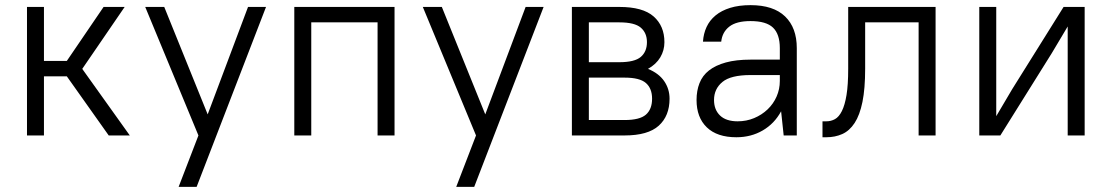

<svg xmlns="http://www.w3.org/2000/svg" viewBox="-20 -527 4325 747"><path d="M240 -230H151V0H85V-500H151V-290H240L383 -500H465L300 -259L485 0H403Z M752 0 545 -500H619L788 -82L945 -500H1015L745 200H675Z M1449 -440H1191V0H1125V-500H1515V0H1449Z M1832 0 1625 -500H1699L1868 -82L2025 -500H2095L1825 200H1755Z M2205 -500H2390Q2481 -500 2523 -463Q2565 -426 2565 -363Q2565 -331 2549 -304Q2533 -277 2501 -259Q2543 -242 2564 -211.5Q2585 -181 2585 -143Q2585 -76 2543 -38Q2501 0 2410 0H2205ZM2271 -225V-60H2410Q2469 -60 2493 -81Q2517 -102 2517 -143Q2517 -183 2493 -204Q2469 -225 2410 -225ZM2271 -440V-285H2390Q2449 -285 2473 -305.5Q2497 -326 2497 -363Q2497 -399 2473 -419.5Q2449 -440 2390 -440Z M2845 7Q2770 7 2730 -31.5Q2690 -70 2690 -138Q2690 -174 2701.5 -203.5Q2713 -233 2738.5 -253Q2764 -273 2804 -284Q2844 -295 2900 -295H3014V-340Q3014 -394 2987.5 -419.5Q2961 -445 2900 -445Q2845 -445 2817.5 -423.5Q2790 -402 2786 -365H2715Q2717 -396 2729 -422Q2741 -448 2764 -467Q2787 -486 2821 -496.5Q2855 -507 2900 -507Q2989 -507 3034.5 -463Q3080 -419 3080 -340V0H3029L3019 -94Q2993 -46 2947.5 -19.5Q2902 7 2845 7ZM2850 -55Q2884 -55 2914 -67.5Q2944 -80 2966.5 -101.5Q2989 -123 3001.5 -151.5Q3014 -180 3014 -212V-235H2900Q2823 -235 2790.5 -208Q2758 -181 2758 -138Q2758 -100 2781.5 -77.5Q2805 -55 2850 -55Z M3180 -55H3195Q3213 -55 3228.5 -63.5Q3244 -72 3255.5 -95Q3267 -118 3273.5 -157.5Q3280 -197 3280 -260V-500H3620V0H3554V-440H3346V-260Q3346 -182 3335.5 -130.5Q3325 -79 3305 -48.5Q3285 -18 3257 -5.5Q3229 7 3195 7H3180Z M4134 -424 4072 -320 3872 0H3790V-500H3856V-75L3918 -180L4118 -500H4200V0H4134Z"/></svg>

Font: Retni Sans
Style: Regular
Weight: 400
Designer: Vitaly Kuzmin
Foundry: ParaType Ltd.
Version: Version 1.00;March 2, 2019;FontCreator 11.5.0.2425 64-bit; t